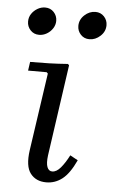

<svg xmlns="http://www.w3.org/2000/svg" viewBox="-51 -715 448 761"><g transform="rotate(5 173.0 -335.0)"><path d="M248 -105 279 -88Q254 -34 225.5 -12Q197 10 162 10Q121 10 99 -18.5Q77 -47 86 -111L131 -420L126 -425H52L57 -460Q96 -460 131.5 -461Q167 -462 207 -465L212 -460L160 -97Q156 -66 162 -50.5Q168 -35 182 -35Q199 -35 215.5 -54.5Q232 -74 248 -105ZM83 -570Q62 -570 48.5 -584.5Q35 -599 35 -619Q35 -636 44 -649.5Q53 -663 67.5 -671.5Q82 -680 98 -680Q119 -680 132.5 -665.5Q146 -651 146 -631Q146 -615 137 -601Q128 -587 113.5 -578.5Q99 -570 83 -570ZM283 -570Q262 -570 248.5 -584.5Q235 -599 235 -619Q235 -644 254.5 -662Q274 -680 298 -680Q319 -680 332.5 -665.5Q346 -651 346 -631Q346 -606 326.5 -588Q307 -570 283 -570Z"/></g></svg>

Font: Brygada 1918
Style: Italic
Weight: 400
Italic angle: -8°
Designer: Mateusz Machalski | Borys Kosmynka | Przemek Hoffer
Foundry: NIEPODLEGLA 2018
Version: Version 3.006